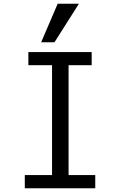

<svg xmlns="http://www.w3.org/2000/svg" viewBox="-20 -1002 640 1022"><path d="M112 -70H257V-655H131V-725H468V-655H345V-70H487V0H112ZM199 -777 287 -982H400L270 -777Z"/></svg>

Font: JuliaMono
Style: Regular
Weight: 400
Monospace: yes
Designer: cormullion
Foundry: corm
Version: Version 0.055; ttfautohint (v1.8.4)